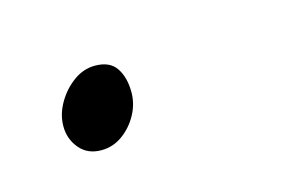

<svg xmlns="http://www.w3.org/2000/svg" viewBox="-31 -503 264 175"><g transform="rotate(-15 101.0 -416.0)"><path d="M50 -378Q37 -378 29.5 -387Q22 -396 22 -408Q22 -419 28 -429.5Q34 -440 43.5 -447Q53 -454 64 -454Q78 -454 84 -445Q90 -436 90 -422Q90 -411 84.5 -401Q79 -391 70 -384.5Q61 -378 50 -378Z"/></g></svg>

Font: Source Sans 3 VF
Style: Italic
Weight: 200
Italic angle: -11°
Designer: Paul D. Hunt
Foundry: Adobe Systems Incorporated
Version: Version 3.042;hotconv 1.0.118;makeotfexe 2.5.65603